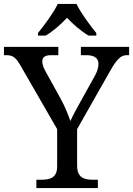

<svg xmlns="http://www.w3.org/2000/svg" viewBox="-25 -951 673 971"><path d="M167 -784V-771H206C244 -793 284 -829 314 -861C344 -829 385 -793 423 -771H462V-784C431 -822 383 -886 362 -931H267C246 -886 198 -822 167 -784ZM159 0H470V-42H447C402 -42 365 -51 365 -114V-298L533 -594C567 -654 588 -672 616 -672H628V-714H384V-672H413C451 -672 473 -657 473 -628C473 -612 468 -591 455 -568L391 -453C368 -411 343 -367 331 -339C320 -370 304 -412 281 -453L207 -587C199 -601 189 -621 189 -640C189 -657 197 -672 233 -672H270V-714H-5V-672H8C42 -672 57 -657 79 -619L264 -298V-109C264 -50 226 -42 182 -42H159Z"/></svg>

Font: Noto Serif Balinese
Style: Regular
Weight: 400
Designer: Monotype Design Team
Foundry: Monotype Imaging Inc.
Version: Version 2.005